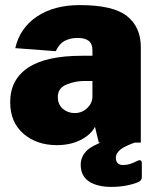

<svg xmlns="http://www.w3.org/2000/svg" viewBox="-20 -560 613 754"><path d="M20 -159Q20 -247 90 -294Q160 -341 302 -341H343V-363Q343 -388 328.5 -399.5Q314 -411 284 -411Q257 -411 235 -400Q213 -389 199 -359L40 -371Q58 -450 125 -495Q192 -540 293 -540Q424 -540 478.5 -497Q533 -454 533 -375V0H368L353 -62Q336 -30 296 -10Q256 10 203 10Q124 10 72 -35Q20 -80 20 -159ZM343 -179V-242H311Q275 -242 241 -228Q207 -214 207 -179Q207 -150 226.5 -133Q246 -116 273 -116Q302 -116 322 -135Q342 -154 343 -179ZM391 -6H527Q474 11 454.5 26Q435 41 435 59Q435 88 463 88Q478 88 490.5 84Q503 80 519 72Q525 69 529 69Q537 69 537 83V135Q537 147 527 153Q512 161 482 167.5Q452 174 418 174Q362 174 329.5 152.5Q297 131 297 87Q297 58 317 35.5Q337 13 391 -6Z"/></svg>

Font: Morrison Black
Style: Regular
Weight: 900
Designer: Pablo Impallari, Rodrigo Fuenzalida (Modified by Dan O. Williams)
Version: Version 0.03;June 6, 2019;FontCreator 11.5.0.2425 64-bit; tt